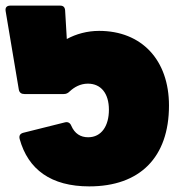

<svg xmlns="http://www.w3.org/2000/svg" viewBox="-26 -650 654 684"><path d="M327 -540C285 -540 245 -529 212 -511L206 -613C205 -625 199 -630 188 -630H11C-1 -630 -8 -624 -6 -611L41 -331C43 -320 50 -315 61 -315H201C210 -315 216 -318 223 -325C238 -339 260 -352 287 -352C334 -352 362 -317 362 -259C362 -202 336 -161 288 -161C261 -161 240 -174 228 -202C224 -212 216 -217 205 -214L57 -177C46 -174 41 -167 44 -155C74 -46 156 14 292 14C472 14 576 -89 576 -274C576 -436 479 -540 327 -540Z"/></svg>

Font: LINE Seed Sans TH Heavy
Style: Regular
Weight: 900
Designer: Dalton Maag Ltd | Thai characters by Cadson Demak Co.,Ltd.
Foundry: Dalton Maag Ltd
Version: Version 1.003